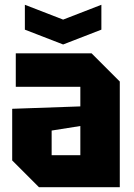

<svg xmlns="http://www.w3.org/2000/svg" viewBox="-20 -783 562 803"><path d="M31 -112V-328L316 -338V-420H46V-560H363L481 -442V0H143ZM196 -237V-134H316V-256ZM404 -763V-659L244 -597L84 -659V-763L244 -701Z"/></svg>

Font: Tektur SemiCondensed
Style: Bold
Weight: 700
Width: 4
Designer: Adam Jagosz
Foundry: Adam Jagosz
Version: Version 1.005;gftools[0.9.30]